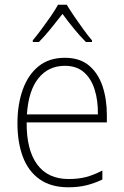

<svg xmlns="http://www.w3.org/2000/svg" viewBox="-20 -784 527 814"><path d="M255 -539Q318 -539 357 -506.5Q396 -474 414.5 -419Q433 -364 433 -297V-265H93Q92 -149 137.5 -87Q183 -25 271 -25Q311 -25 343 -33Q375 -41 414 -61V-23Q381 -7 346.5 1.5Q312 10 270 10Q196 10 148 -24Q100 -58 77 -119Q54 -180 54 -262Q54 -341 76.5 -404Q99 -467 143.5 -503Q188 -539 255 -539ZM255 -505Q186 -505 143.5 -453Q101 -401 94 -299H395Q396 -358 381 -405Q366 -452 335 -478.5Q304 -505 255 -505ZM263 -764Q276 -742 295.5 -713.5Q315 -685 335 -657.5Q355 -630 370 -613V-606H344Q319 -631 292.5 -663.5Q266 -696 245 -725Q223 -697 196.5 -664Q170 -631 145 -606H119V-613Q135 -632 155.5 -659.5Q176 -687 195 -714.5Q214 -742 226 -764Z"/></svg>

Font: Noto Sans Telugu SemiCondensed ExtraLight
Style: Regular
Weight: 200
Width: 4
Designer: Jelle Bosma - Monotype Design Team
Foundry: Monotype Imaging Inc.
Version: Version 2.005; ttfautohint (v1.8.4.7-5d5b)